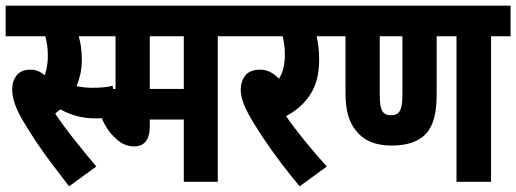

<svg xmlns="http://www.w3.org/2000/svg" viewBox="-20 -642 1823 678"><path d="M305 -332Q326 -332 344 -333.5Q362 -335 378 -339L389 -233Q372 -228 353 -226Q334 -224 317 -224Q280 -224 248.5 -233Q217 -242 193 -256Q184 -248 175 -241Q204 -197 244 -147Q284 -97 320 -54L224 16Q187 -32 159.5 -68.5Q132 -105 109 -139.5Q86 -174 62 -214Q23 -279 23 -326Q23 -355 38.5 -375.5Q54 -396 88 -396Q115 -396 138 -376Q143 -391 146 -408Q149 -425 149 -445Q149 -482 140 -514H0V-622H369V-514H258Q263 -497 266 -476.5Q269 -456 269 -432Q269 -403 263.5 -379.5Q258 -356 250 -338Q277 -332 305 -332Z M749 -514V0H629V-220H509V-197Q509 -125 453 -125Q421 -125 393 -149Q365 -173 347.5 -207Q330 -241 330 -270Q330 -294 342.5 -311Q355 -328 388 -328V-514H305V-622H819V-514ZM629 -514H509V-328H629Z M1134 -54 1038 16Q977 -58 934.5 -118.5Q892 -179 866 -224Q848 -255 839 -279.5Q830 -304 830 -326Q830 -354 846 -375Q862 -396 899 -396Q935 -396 965 -364Q986 -396 986 -449Q986 -485 978 -514H807V-622H1161V-514H1098Q1102 -498 1104.5 -477.5Q1107 -457 1107 -431Q1107 -356 1075.5 -308Q1044 -260 990 -232Q1017 -193 1055.5 -145.5Q1094 -98 1134 -54Z M1714 -514V0H1592V-514H1522V-311Q1522 -261 1514 -229Q1506 -197 1489 -175Q1470 -152 1439 -140Q1408 -128 1362 -128Q1280 -128 1239 -178Q1219 -202 1209.5 -234Q1200 -266 1200 -316V-514H1149V-622H1783V-514ZM1360 -235Q1382 -235 1391 -249Q1396 -257 1398.5 -270.5Q1401 -284 1401 -308V-514H1321V-307Q1321 -265 1330 -250Q1339 -235 1360 -235Z"/></svg>

Font: Noto Sans Devanagari UI ExtraCondensed
Style: Bold
Weight: 700
Width: 2
Designer: Jelle Bosma - Monotype Design Team
Foundry: Monotype Imaging Inc.
Version: Version 2.004